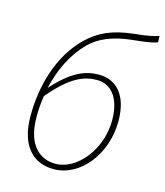

<svg xmlns="http://www.w3.org/2000/svg" viewBox="-108 -789 759 883"><g transform="rotate(15 271.5 -347.0)"><path d="M92 -200C92 -232 94 -267 100 -301C196 -416 260 -436 318 -436C381 -436 432 -385 432 -274C432 -136 334 -14 231 -14C164 -14 92 -58 92 -200ZM229 12C357 12 461 -122 461 -278C461 -404 401 -462 320 -462C255 -462 192 -437 107 -342C126 -427 164 -512 228 -576C270 -618 332 -646 426 -656C479 -661 518 -666 543 -676L542 -706C510 -696 493 -692 426 -685C324 -674 262 -644 210 -594C101 -489 64 -331 64 -198C64 -50 136 12 229 12Z"/></g></svg>

Font: Source Sans Pro ExtraLight
Style: Italic
Weight: 200
Italic angle: -11°
Designer: Paul D. Hunt
Foundry: Adobe Systems Incorporated
Version: Version 3.006;hotconv 1.0.111;makeotfexe 2.5.65597